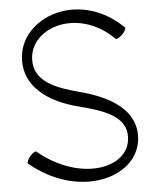

<svg xmlns="http://www.w3.org/2000/svg" viewBox="-59 -912 794 991"><g transform="rotate(-5 337.5 -417.0)"><path d="M56 -91C316 127 649 23 634 -202C625 -334 488 -401 354 -436C250 -464 135 -501 125 -603C107 -782 375 -881 563 -693C567 -689 583 -697 598 -712C612 -726 620 -742 616 -747C388 -974 49 -836 73 -597C85 -471 207 -397 334 -364C445 -335 575 -301 582 -198C594 -23 324 35 104 -149C99 -153 84 -143 71 -128C58 -112 51 -95 56 -91Z"/></g></svg>

Font: Nupuram Light
Style: Regular
Weight: 300
Designer: Santhosh Thottingal (santhosh.thottingal@gmail.com)
Foundry: SMC
Version: Version 1.000